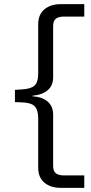

<svg xmlns="http://www.w3.org/2000/svg" viewBox="-20 -725 438 925"><path d="M272 180Q224 180 194 155Q164 130 164 83V-155Q164 -196 146.5 -213.5Q129 -231 82 -232L52 -233V-292L82 -294Q127 -296 145.5 -312Q164 -328 164 -371V-608Q164 -655 194 -680Q224 -705 272 -705H386V-645H286Q262 -645 249 -634.5Q236 -624 236 -600V-352Q236 -326 224.5 -307.5Q213 -289 191 -278Q169 -267 137 -264V-261Q169 -259 191 -248Q213 -237 224.5 -218.5Q236 -200 236 -173V75Q236 99 249 109.5Q262 120 286 120H386V180Z"/></svg>

Font: Nunito Sans 7pt SemiExpanded Light
Style: Regular
Weight: 300
Width: 6
Designer: Vernon Adams
Foundry: Vernon Adams
Version: Version 3.101;gftools[0.9.27]